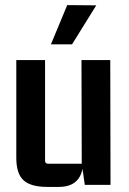

<svg xmlns="http://www.w3.org/2000/svg" viewBox="-20 -726 507 754"><path d="M180 -552 244 -706 358 -705 263 -552ZM211 8H165Q101 8 72.5 -18Q44 -44 44 -106V-490H157V-95Q157 -83 169 -83H301L300 -490H413L414 0H313L304 -63Q290 8 211 8Z"/></svg>

Font: Gemunu Libre
Style: Bold
Weight: 700
Designer: Puspanada Ekanayake, Sola Matas, Pathum Egodawatta, Kosala Senevirathne
Foundry: mooniak
Version: Version 1.100